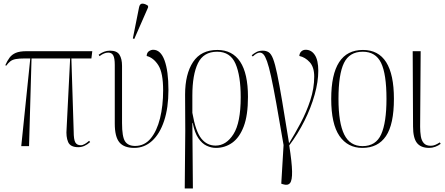

<svg xmlns="http://www.w3.org/2000/svg" viewBox="-20 -825 2514 1084"><path d="M100 0 151 -495H120Q88 -495 69 -491.5Q50 -488 38.5 -479Q27 -470 15 -454L10 -457Q21 -482 34 -499.5Q47 -517 69 -526.5Q91 -536 131 -536H501L496 -495H383L396 -84Q396 -36 405.5 -20.5Q415 -5 436 -5Q447 -5 459.5 -12.5Q472 -20 483 -30L489 -23Q457 6 422 6Q377 6 364.5 -23.5Q352 -53 356 -98L376 -495H158L144 0Z M738 10Q680 10 654 -21.5Q628 -53 628 -127V-459Q628 -496 619.5 -512Q611 -528 591 -528Q568 -528 542 -508L537 -516Q552 -527 567.5 -533Q583 -539 601 -539Q640 -539 654.5 -516Q669 -493 669 -453V-130Q669 -53 686 -27Q703 -1 743 -1Q796 -1 831 -43.5Q866 -86 883.5 -157Q901 -228 901 -315Q901 -414 874 -456.5Q847 -499 808 -509Q809 -528 821 -536Q833 -544 845 -544Q887 -544 909 -484Q931 -424 931 -317Q931 -216 906.5 -142.5Q882 -69 838.5 -29.5Q795 10 738 10ZM738 -605 730 -608 765 -783Q769 -805 784.5 -804.5Q800 -804 816 -792V-783Z M1023 239 1026 -86 1025 -291Q1025 -407 1070 -475Q1115 -543 1207 -543Q1292 -543 1336 -476.5Q1380 -410 1380 -278Q1380 -174 1356 -111Q1332 -48 1291 -19Q1250 10 1199 10Q1173 10 1147 -2Q1121 -14 1100 -44.5Q1079 -75 1068 -131H1066L1069 239ZM1197 -3Q1257 -3 1298 -67.5Q1339 -132 1339 -276Q1339 -398 1309.5 -465.5Q1280 -533 1206 -533Q1129 -533 1097.5 -468Q1066 -403 1066 -286V-188Q1084 -84 1116 -43.5Q1148 -3 1197 -3Z M1577 215 1568 212 1581 -6Q1557 -147 1540 -241.5Q1523 -336 1510.5 -393Q1498 -450 1487.5 -479Q1477 -508 1467.5 -518Q1458 -528 1447 -528Q1430 -528 1407 -506L1401 -513Q1414 -524 1428.5 -531.5Q1443 -539 1463 -539Q1483 -539 1497 -530Q1511 -521 1522 -492.5Q1533 -464 1545 -406.5Q1557 -349 1573 -254Q1589 -159 1612 -16Q1644 -68 1677 -130Q1710 -192 1732 -259Q1754 -326 1754 -393Q1754 -446 1728.5 -474Q1703 -502 1670 -509Q1671 -525 1681 -534.5Q1691 -544 1706 -544Q1738 -544 1757.5 -514.5Q1777 -485 1777 -425Q1777 -364 1756.5 -290.5Q1736 -217 1699 -143Q1662 -69 1613 -4Q1628 92 1629 142.5Q1630 193 1617.5 208.5Q1605 224 1577 215Z M2026 10Q1943 10 1896.5 -57.5Q1850 -125 1850 -267Q1850 -543 2029 -543Q2204 -543 2204 -267Q2204 -123 2159 -56.5Q2114 10 2026 10ZM2027 0Q2102 0 2132 -66.5Q2162 -133 2162 -267Q2162 -407 2131.5 -470Q2101 -533 2028 -533Q1953 -533 1922 -469.5Q1891 -406 1891 -267Q1891 -131 1923.5 -65.5Q1956 0 2027 0Z M2403 10Q2356 10 2334 -18Q2312 -46 2312 -111L2310 -536H2355L2352 -109Q2352 -80 2356 -55.5Q2360 -31 2373 -16.5Q2386 -2 2412 -2Q2425 -2 2437 -7Q2449 -12 2463 -21L2468 -13Q2455 -3 2438 3.5Q2421 10 2403 10Z"/></svg>

Font: Noto Serif Display Condensed ExtraLight
Style: Regular
Weight: 200
Width: 3
Designer: Monotype Design Team
Foundry: Monotype Imaging Inc.
Version: Version 2.009